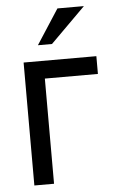

<svg xmlns="http://www.w3.org/2000/svg" viewBox="-53 -777 496 815"><g transform="rotate(-5 195.0 -370.0)"><path d="M223.1 -740.2H335.9L187 -591.8H127ZM60.1 -523.9H370.1V-448.2H144V0H60.1Z"/></g></svg>

Font: Miedinger*
Style: Book
Weight: 400
Version: Version 001.000